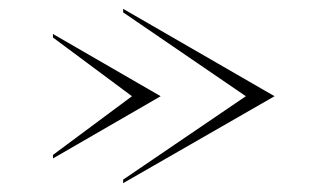

<svg xmlns="http://www.w3.org/2000/svg" viewBox="-20 -477 734 435"><path d="M259 -62 602 -259 259 -457V-449L537 -259L259 -70ZM100 -118 344 -259 100 -400V-392L279 -259L100 -126Z"/></svg>

Font: Italiana
Style: Regular
Weight: 400
Designer: Santiago Orozco
Foundry: Santiago Orozco
Version: Version 1.000;PS 001.001;hotconv 1.0.56